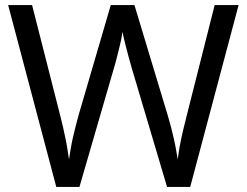

<svg xmlns="http://www.w3.org/2000/svg" viewBox="-20 -734 970 754"><path d="M917 -714 727 0H636L497 -468Q491 -489 485 -511Q479 -533 474 -553Q469 -573 465.5 -587.5Q462 -602 461 -609Q460 -602 457.5 -587.5Q455 -573 450 -553Q445 -533 439.5 -510.5Q434 -488 427 -465L292 0H201L12 -714H106L217 -278Q223 -255 228 -232.5Q233 -210 237.5 -188.5Q242 -167 245 -147Q248 -127 251 -108Q254 -128 257.5 -149Q261 -170 266 -192.5Q271 -215 277 -238Q283 -261 289 -283L415 -714H508L639 -280Q646 -257 652 -233.5Q658 -210 663 -188Q668 -166 671.5 -145.5Q675 -125 678 -108Q681 -133 686 -160.5Q691 -188 698 -218Q705 -248 713 -279L823 -714Z"/></svg>

Font: Noto Sans Georgian
Style: Regular
Weight: 400
Designer: Monotype Design Team, Akaki Razmadze
Foundry: Google LLC
Version: Version 2.002